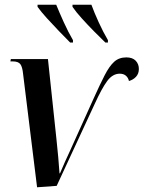

<svg xmlns="http://www.w3.org/2000/svg" viewBox="-20 -786 608 813"><path d="M78 -471Q75 -503 66 -514.5Q57 -526 34 -526H24L26 -536H183L219 -197Q223 -162 226.5 -121.5Q230 -81 232 -52H234Q243 -74 255 -100.5Q267 -127 279 -153L376 -368Q403 -428 423 -467Q443 -506 463.5 -524.5Q484 -543 515 -543Q541 -543 554.5 -529Q568 -515 568 -494Q568 -474 556 -461Q544 -448 526 -443Q523 -457 513 -465.5Q503 -474 487 -474Q457 -474 434 -443Q411 -412 381 -346L220 1L137 7ZM277 -606Q256 -627 229.5 -654.5Q203 -682 178.5 -709Q154 -736 139 -757V-766H218Q231 -734 250 -692Q269 -650 289 -616V-606ZM426 -606Q404 -627 377.5 -654Q351 -681 326.5 -708Q302 -735 287 -757V-766H367Q379 -733 398 -691.5Q417 -650 437 -616V-606Z"/></svg>

Font: Noto Serif Display Condensed SemiBold
Style: Italic
Weight: 600
Width: 3
Italic angle: -12°
Designer: Monotype Design Team
Foundry: Monotype Imaging Inc.
Version: Version 2.009